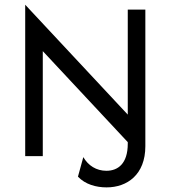

<svg xmlns="http://www.w3.org/2000/svg" viewBox="-20 -666 728 819"><path d="M434.7 133.3C522.2 133.3 600 79.2 600 -42.4V-625H525V-177.1L87.5 -645.8V0H162.5V-447.9L525 -59.7V-52.8C525 32.6 482.6 62.5 434 62.5C391 62.5 356.2 40.3 335.4 4.2L312.5 87.5C343.8 120.8 390.3 133.3 434.7 133.3Z"/></svg>

Font: Afacad
Style: Regular
Weight: 400
Designer: Kristian Moeller
Foundry: Dicotype
Version: Version 1.000